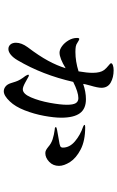

<svg xmlns="http://www.w3.org/2000/svg" viewBox="182 -828 635 1040"><g transform="rotate(90 500.0 -307.5)"><path d="M617 -321Q617 -283 607 -228.5Q597 -174 577 -123Q557 -72 529 -43Q498 -10 474 -10Q460 -10 448 -19.5Q436 -29 430 -48Q429 -51 421.5 -74.5Q414 -98 391 -127Q384 -139 384 -142Q384 -146 389 -146Q392 -146 403.5 -139Q415 -132 427 -126Q451 -113 463 -113Q488 -113 507 -157.5Q526 -202 536.5 -259.5Q547 -317 547 -352Q547 -385 538.5 -399.5Q530 -414 511 -414Q479 -414 423 -386Q385 -219 306 -85Q292 -61 276 -48Q260 -35 245 -35Q230 -35 220.5 -46Q211 -57 211 -76Q211 -106 235 -139Q282 -201 308.5 -250Q335 -299 349 -345Q295 -312 265 -312Q248 -312 229.5 -325.5Q211 -339 198 -361Q185 -383 185 -407Q185 -419 191 -419Q195 -419 209 -410Q220 -402 231.5 -400Q243 -398 261 -398Q312 -398 366 -415Q374 -461 374 -491Q374 -533 359 -553Q349 -566 335.5 -576.5Q322 -587 322 -591Q322 -597 333 -601Q344 -605 360 -605Q399 -605 427 -589Q455 -573 455 -539Q455 -519 443 -479L436 -452L434 -440Q477 -455 517 -455Q569 -455 593 -422Q617 -389 617 -321ZM878 -309Q878 -277 856 -256Q834 -235 809 -235Q800 -235 792.5 -239Q785 -243 775 -251Q757 -267 734 -274.5Q711 -282 681 -286Q675 -286 671.5 -287.5Q668 -289 668 -292Q668 -296 685 -299Q696 -301 736 -308Q764 -312 771.5 -316Q779 -320 779 -330Q779 -367 744.5 -396Q710 -425 665 -440Q656 -444 656 -447Q656 -451 668 -451Q742 -451 789 -426.5Q836 -402 857 -369Q878 -336 878 -309Z"/></g></svg>

Font: Shippori Mincho
Style: Bold
Weight: 700
Designer: FONTDASU
Foundry: FONTDASU / Google Inc. / but / Adobe
Version: Version 3.110; ttfautohint (v1.8.3)